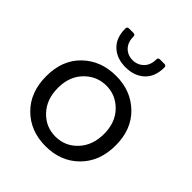

<svg xmlns="http://www.w3.org/2000/svg" viewBox="-199 -841 974 974"><g transform="rotate(45 287.5 -354.0)"><path d="M466 -63Q396 7 287 7Q178 7 108 -62.5Q38 -132 38 -247.5Q38 -363 109 -431Q180 -499 287.5 -499Q395 -499 465.5 -430.5Q536 -362 536 -247.5Q536 -133 466 -63ZM122 -247Q122 -165 170 -114Q218 -63 287.5 -63Q357 -63 405 -114Q453 -165 453 -247Q453 -329 404.5 -379Q356 -429 288 -429Q220 -429 171 -379Q122 -329 122 -247ZM386 -715H418Q431 -715 431 -702Q431 -635 392 -599Q353 -563 290.5 -563Q228 -563 189.5 -599Q151 -635 151 -702Q151 -715 164 -715H196Q209 -715 209 -702Q209 -661 232 -637.5Q255 -614 290 -614Q325 -614 349 -637.5Q373 -661 373 -702Q373 -715 386 -715Z"/></g></svg>

Font: Sanchez
Style: Regular
Weight: 400
Designer: Daniel Hernández
Foundry: LatinoType
Version: Version 1.001